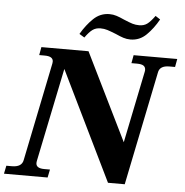

<svg xmlns="http://www.w3.org/2000/svg" viewBox="-87 -980 1000 1039"><g transform="rotate(5 413.0 -461.0)"><path d="M314 -789Q343 -839 380 -874.5Q417 -910 467 -910Q487 -910 505.5 -904Q524 -898 548 -887Q579 -874 595.5 -869Q612 -864 632 -864Q657 -864 674.5 -876.5Q692 -889 716 -922L742 -905Q714 -855 677.5 -819Q641 -783 591 -783Q571 -783 552.5 -789Q534 -795 510 -806Q480 -818 462.5 -823.5Q445 -829 425 -829Q400 -829 382 -816Q364 -803 342 -772ZM-18 -44H12Q66 -44 73 -83L182 -617Q183 -621 183 -627Q183 -656 137 -656H107L115 -700H371L604 -226L684 -617L685 -625Q685 -641 674 -648.5Q663 -656 638 -656H608L616 -700H853L845 -656H814Q761 -656 755 -617L629 0H538L249 -593L144 -83Q143 -79 143 -73Q143 -44 188 -44H219L210 0H-27Z"/></g></svg>

Font: Taviraj
Style: Bold Italic
Weight: 700
Italic angle: -12°
Designer: Katatrad Team
Foundry: CadsonDemak
Version: Version 1.001